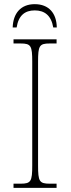

<svg xmlns="http://www.w3.org/2000/svg" viewBox="-20 -903 339 923"><path d="M41 -771H60C69 -829 100 -853 147 -853C193 -853 226 -830 236 -771H253C252 -839 215 -883 147 -883C80 -883 43 -839 41 -771ZM45 0H252V-20H219C169 -20 163 -31 163 -108V-606C163 -683 169 -694 219 -694H252V-714H45V-694H79C129 -694 135 -683 135 -606V-108C135 -31 129 -20 79 -20H45Z"/></svg>

Font: Noto Serif SemiCondensed Thin
Style: Regular
Weight: 100
Width: 4
Designer: Monotype Design Team
Foundry: Monotype Imaging Inc.
Version: Version 2.015